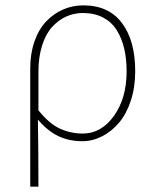

<svg xmlns="http://www.w3.org/2000/svg" viewBox="-20 -510 574 710"><path d="M91.8 180.2V-256.8Q91.8 -312.5 107.7 -357.4Q123.5 -402.3 150.9 -430.9Q178.2 -459.5 213.4 -474.9Q248.5 -490.2 288.1 -490.2Q381.8 -490.2 430.9 -425Q480 -359.9 480 -246.1Q480 -187 463.6 -137.5Q447.3 -87.9 419.7 -55.7Q392.1 -23.4 356.9 -5.6Q321.8 12.2 284.2 12.2Q236.8 12.2 197 -6.1Q157.2 -24.4 120.1 -67.9Q122.1 28.3 122.1 180.2ZM286.1 -16.1Q354.5 -16.1 401.4 -81.5Q448.2 -147 448.2 -246.1Q448.2 -293 439 -331.5Q429.7 -370.1 410.9 -399.7Q392.1 -429.2 360.4 -445.6Q328.6 -461.9 286.1 -461.9Q253.9 -461.9 225.1 -449Q196.3 -436 172.9 -410.4Q149.4 -384.8 135.7 -341.8Q122.1 -298.8 122.1 -244.1V-102.1Q162.1 -52.2 201.9 -34.2Q241.7 -16.1 286.1 -16.1Z"/></svg>

Font: Source Sans 3 ExtraLight
Style: Regular
Weight: 200
Designer: Paul D. Hunt
Foundry: Adobe
Version: Version 3.052;hotconv 1.1.0;makeotfexe 2.6.0